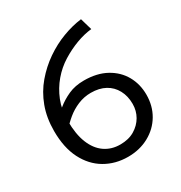

<svg xmlns="http://www.w3.org/2000/svg" viewBox="-155 -746 821 870"><g transform="rotate(-30 255.5 -310.5)"><path d="M69 -285 90 -228Q110 -252 136.5 -274Q163 -296 195.5 -309.5Q228 -323 263 -323Q307 -323 338 -306Q369 -289 386 -257.5Q403 -226 403 -185Q403 -149 386 -119.5Q369 -90 338 -71.5Q307 -53 263 -53Q217 -53 182.5 -77Q148 -101 129 -148Q110 -195 110 -265Q110 -323 128.5 -369Q147 -415 178 -451.5Q209 -488 248.5 -512.5Q288 -537 329.5 -552.5Q371 -568 410 -572L392 -634Q344 -628 293.5 -609Q243 -590 196.5 -558Q150 -526 112.5 -482Q75 -438 54 -381.5Q33 -325 33 -256Q33 -169 63.5 -109Q94 -49 147 -18Q200 13 266 13Q327 13 375.5 -13.5Q424 -40 451 -86Q478 -132 478 -190Q478 -245 453 -289.5Q428 -334 380 -360.5Q332 -387 264 -387Q218 -387 182.5 -371Q147 -355 119 -332Q91 -309 69 -285Z"/></g></svg>

Font: Catamaran Thin
Style: Regular
Weight: 400
Version: Version 2.000